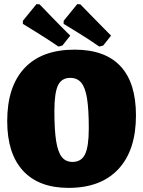

<svg xmlns="http://www.w3.org/2000/svg" viewBox="-20 -900 695 932"><path d="M15 -312Q15 -480 99 -569.5Q183 -659 342 -659Q490 -659 565 -578.5Q640 -498 640 -340Q640 -171 555 -79.5Q470 12 313 12Q168 12 91.5 -71.5Q15 -155 15 -312ZM411 -277Q411 -369 402.5 -422Q394 -475 374.5 -498.5Q355 -522 321 -522Q279 -522 261.5 -485.5Q244 -449 244 -361Q244 -269 252.5 -215.5Q261 -162 280 -138Q299 -114 332 -114Q375 -114 393 -151.5Q411 -189 411 -277ZM91 -784V-799L157 -880L172 -879Q185 -866 229 -820Q273 -774 321 -727L283 -679L264 -674Q211 -710 158.5 -742.5Q106 -775 91 -784ZM289 -784V-799L355 -880L370 -879Q383 -866 427.5 -820Q472 -774 519 -727L481 -679L462 -674Q410 -710 357 -742.5Q304 -775 289 -784Z"/></svg>

Font: Alegreya SC Black
Style: Regular
Weight: 900
Designer: Juan Pablo del Peral
Foundry: Huerta Tipografica
Version: Version 2.007; ttfautohint (v1.6)